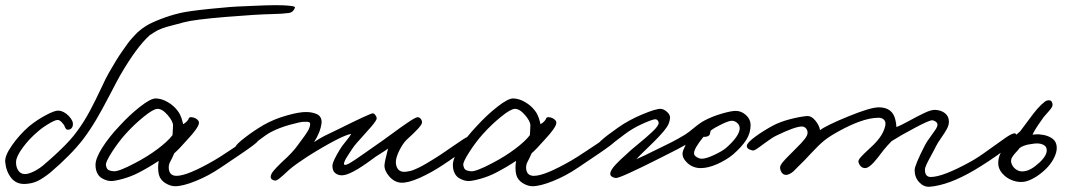

<svg xmlns="http://www.w3.org/2000/svg" viewBox="-39 -689 4139 739"><path d="M1096.2 -659.2Q1089.4 -641.6 1074.2 -639.2Q1050.3 -635.7 1007.8 -634.8Q951.2 -633.8 829.6 -623.8Q708 -613.8 668 -603Q657.7 -600.1 640.9 -595.7Q624 -591.3 618.4 -589.8Q612.8 -588.4 602.3 -585.4Q591.8 -582.5 587.6 -580.6Q583.5 -578.6 576.2 -575.9Q568.8 -573.2 563.7 -570.1Q558.6 -566.9 552 -563Q545.4 -559.1 537.1 -553.2Q486.8 -508.3 422.9 -397.9Q412.1 -378.9 383.5 -323.7Q355 -268.6 331.3 -228.5Q307.6 -188.5 280.8 -152.8Q234.4 -92.8 154.8 -24.9Q126 -2 105.5 7.8Q85 17.6 58.1 19Q23.9 20.5 4.2 -4.2Q-15.6 -28.8 -19 -65.9Q-21 -89.4 7.1 -129.6Q35.2 -169.9 73.2 -203.1Q102.5 -227.1 137.2 -245.6Q171.9 -264.2 186 -263.2Q206.5 -262.2 225.6 -242.7Q244.6 -223.1 241.2 -206.1Q239.7 -197.8 233.9 -193.4Q228 -189 220.2 -189.9Q214.8 -190.4 211.2 -199.5Q207.5 -208.5 205.1 -210.9Q204.1 -211.9 201.9 -214.6Q199.7 -217.3 198.7 -218.3Q197.8 -219.2 195.6 -221.4Q193.4 -223.6 192.1 -224.1Q190.9 -224.6 188.5 -226.1Q186 -227.5 184.6 -227.1Q183.1 -226.6 180.2 -227.1Q169.9 -225.6 146.5 -211.4Q123 -197.3 105 -181.2Q73.2 -154.3 48.8 -121.1Q24.4 -87.9 22.9 -67.9Q21.5 -49.3 30.3 -34.4Q39.1 -19.5 56.2 -19Q70.3 -18.6 93 -30Q115.7 -41.5 134.8 -59.1Q135.3 -59.6 143.8 -66.9Q152.3 -74.2 155.8 -77.4Q159.2 -80.6 168.5 -88.9Q177.7 -97.2 183.3 -102.5Q189 -107.9 198 -116.7Q207 -125.5 214.1 -132.8Q221.2 -140.1 229.2 -148.9Q237.3 -157.7 244.4 -166.5Q251.5 -175.3 257.8 -184.1Q284.7 -220.2 307.6 -263.4Q330.6 -306.6 350.1 -348.9Q369.6 -391.1 380.9 -410.2Q394.5 -434.1 407.2 -454.8Q419.9 -475.6 431.2 -491.5Q442.4 -507.3 451.2 -519.8Q460 -532.2 469.2 -542Q478.5 -551.8 484.1 -558.1Q489.7 -564.5 497.3 -570.3Q504.9 -576.2 507.3 -578.4Q509.8 -580.6 516.6 -585L522.9 -588.9Q538.6 -599.6 577.1 -614.7Q615.7 -629.9 655.8 -639.2Q687.5 -646.5 769.8 -655Q852.1 -663.6 901.9 -665Q906.7 -665 947.8 -667Q988.8 -668.9 1009.8 -668.9Q1022.5 -668.9 1032.5 -668.9Q1042.5 -668.9 1053.5 -668.5Q1064.5 -668 1071.8 -667.2Q1079.1 -666.5 1085.4 -665.5Q1091.8 -664.6 1094.5 -662.8Q1097.2 -661.1 1096.2 -659.2Z M952.6 -146Q952.6 -144.5 950 -141.8Q947.3 -139.2 941.4 -134.5Q935.5 -129.9 929.4 -125.2Q923.3 -120.6 913.1 -113.5Q902.8 -106.4 894.5 -100.6Q886.2 -94.7 873.3 -86.2Q860.4 -77.6 851.8 -71.8Q843.3 -65.9 829.1 -56.4Q814.9 -46.9 807.6 -42Q763.7 -12.2 714.1 7.8Q664.6 27.8 634.8 27.8Q617.2 27.8 597.7 15.9Q578.1 3.9 572.8 -16.1Q566.9 -39.1 571.8 -69.8Q535.2 -45.4 493.7 -23.9Q466.3 -9.8 435.1 -1Q403.8 7.8 388.7 7.8Q380.4 7.8 371.3 5.1Q362.3 2.4 352.1 -3.7Q341.8 -9.8 335.2 -22.9Q328.6 -36.1 328.6 -54.2Q328.6 -79.6 354.7 -120.8Q380.9 -162.1 419.9 -203.1Q458 -245.1 499.5 -277.8Q541 -310.5 561 -310.1Q583.5 -309.6 606.9 -295.9Q630.4 -282.2 645 -262.2Q650.4 -255.4 654.3 -247.1Q658.2 -238.8 659.9 -233.4Q661.6 -228 663.6 -220.2Q665.5 -212.4 666 -210.9Q675.8 -216.8 681.2 -222.9Q686.5 -229 687.3 -232.2Q688 -235.4 690.4 -236.8Q692.9 -238.3 698.7 -237.8Q710 -236.8 719 -230Q728 -223.1 726.6 -213.9Q723.6 -195.8 681.6 -150.9Q649.4 -114.3 631.8 -99.1Q627.9 -89.4 622.6 -78.9Q617.2 -68.4 614.7 -63.7Q612.3 -59.1 611.1 -52.2Q609.9 -45.4 610.8 -38.1Q614.3 -12.2 640.6 -12.2Q682.6 -12.2 785.6 -71.8Q805.2 -83 842.3 -107.9Q879.4 -132.8 906 -150.1Q932.6 -167.5 939 -168Q947.3 -168.5 950 -162.6Q952.6 -156.7 952.6 -146ZM627 -206.1Q627 -222.2 606.2 -246.3Q585.4 -270.5 566.9 -270Q550.8 -269.5 514.2 -239.7Q477.5 -210 444.8 -173.8Q417.5 -143.6 392.3 -104.5Q367.2 -65.4 368.7 -54.2Q370.6 -40.5 377 -35.9Q383.3 -31.2 398.9 -29.8Q418.5 -28.3 481.9 -62Q528.8 -86.4 567.9 -115.7Q606.9 -145 625 -168.9Q625 -173.3 626 -185.5Q627 -197.8 627 -206.1Z M1778.8 -149.9Q1780.3 -139.2 1744.1 -110.4Q1708 -81.5 1668.9 -56.2Q1624 -25.9 1577.9 -5.1Q1531.7 15.6 1504.9 14.2Q1479 12.7 1459.2 -10Q1439.5 -32.7 1440.9 -54.2Q1441.9 -68.4 1454.6 -117.2Q1444.3 -109.4 1423.8 -96.7Q1403.3 -84 1393.6 -76.2Q1310.5 -14.2 1276.9 -14.2Q1260.7 -14.2 1250 -23.9Q1239.3 -33.7 1240.7 -54.2Q1242.2 -68.8 1268.6 -112.8Q1275.9 -125.5 1291.7 -144.5Q1307.6 -163.6 1313 -173.8Q1292.5 -170.4 1250 -147.9Q1205.6 -125 1143.6 -85.9Q1096.7 -55.2 1075.7 -37.1Q1070.3 -32.2 1061.8 -24.4Q1053.2 -16.6 1048.1 -12Q1043 -7.3 1036.9 -2.4Q1030.8 2.4 1026.4 4.4Q1022 6.3 1018.6 5.9Q1011.7 4.9 1007.1 1Q1002.4 -2.9 1002.9 -8.8Q1003.4 -19 1014.2 -32Q1024.9 -44.9 1046.9 -65.9Q1087.4 -102.1 1106.9 -129.9Q1110.4 -134.8 1119.1 -146.5Q1127.9 -158.2 1132.8 -165Q1137.7 -171.9 1143.6 -181.2Q1149.4 -190.4 1152.1 -198Q1154.8 -205.6 1154.8 -211.9Q1154.8 -213.4 1154.3 -214.6Q1153.8 -215.8 1153.3 -216.6Q1152.8 -217.3 1151.9 -218Q1150.9 -218.8 1149.7 -219Q1148.4 -219.2 1147 -219.7Q1145.5 -220.2 1144.3 -220.2Q1143.1 -220.2 1141.1 -220.2Q1139.2 -220.2 1137.7 -220.2Q1136.2 -220.2 1134.3 -220.2Q1132.3 -220.2 1130.9 -220.2Q1117.7 -220.2 1076.4 -208.7Q1035.2 -197.3 1002.9 -180.2Q986.3 -171.4 959 -150.4Q931.6 -129.4 911.4 -113.8Q891.1 -98.1 886.7 -98.1Q877 -98.1 871.3 -105.2Q865.7 -112.3 866.7 -122.1Q868.2 -132.3 904.3 -159.9Q940.4 -187.5 975.6 -208Q1016.1 -231 1065.7 -244.9Q1115.2 -258.8 1142.6 -257.8Q1153.3 -257.3 1162.1 -255.6Q1170.9 -253.9 1180.4 -249.8Q1189.9 -245.6 1194.8 -236.8Q1199.7 -228 1198.7 -215.8Q1194.8 -181.2 1169.9 -142.1Q1178.2 -147.9 1190.2 -155Q1202.1 -162.1 1209.5 -165.8Q1216.8 -169.4 1237.3 -179.2Q1257.8 -189 1263.7 -191.9Q1384.3 -252 1396 -252.9Q1400.9 -252.9 1406.2 -245.4Q1411.6 -237.8 1410.6 -231.9Q1409.2 -224.1 1391.4 -203.1Q1373.5 -182.1 1351.3 -158Q1329.1 -133.8 1322.8 -125Q1321.3 -122.6 1310.8 -107.2Q1300.3 -91.8 1294.2 -81.5Q1288.1 -71.3 1286.6 -65.9Q1282.2 -55.7 1288.6 -54.2Q1292.5 -53.7 1301.8 -58.3Q1311 -63 1326.7 -73.5Q1342.3 -84 1356.9 -94.2Q1371.6 -104.5 1394.8 -120.8Q1418 -137.2 1433.6 -147.9Q1447.8 -157.7 1469.7 -174.1Q1491.7 -190.4 1504.6 -199.5Q1517.6 -208.5 1532.2 -218.5Q1546.9 -228.5 1555.7 -233.2Q1564.5 -237.8 1568.8 -237.8Q1576.2 -237.8 1581.3 -230.5Q1586.4 -223.1 1585 -215.8Q1583 -202.1 1525.9 -150.9Q1511.2 -136.2 1498.8 -111.3Q1486.3 -86.4 1484.9 -69.8Q1483.4 -54.7 1490.2 -42Q1497.1 -29.3 1512.7 -27.8Q1519.5 -27.3 1527.3 -28.6Q1535.2 -29.8 1541.5 -31.2Q1547.9 -32.7 1557.4 -36.9Q1566.9 -41 1572.3 -43.5Q1577.6 -45.9 1588.9 -52.2Q1600.1 -58.6 1604 -60.8Q1607.9 -63 1620.4 -70.8Q1632.8 -78.6 1635.7 -80.1Q1654.8 -91.8 1687.3 -114.5Q1719.7 -137.2 1740.7 -150.9Q1761.7 -164.6 1768.6 -164.1Q1777.3 -164.1 1778.8 -149.9Z M2328.1 -146Q2328.1 -144.5 2325.4 -141.8Q2322.8 -139.2 2316.9 -134.5Q2311 -129.9 2304.9 -125.2Q2298.8 -120.6 2288.6 -113.5Q2278.3 -106.4 2270 -100.6Q2261.7 -94.7 2248.8 -86.2Q2235.8 -77.6 2227.3 -71.8Q2218.8 -65.9 2204.6 -56.4Q2190.4 -46.9 2183.1 -42Q2139.2 -12.2 2089.6 7.8Q2040 27.8 2010.3 27.8Q1992.7 27.8 1973.1 15.9Q1953.6 3.9 1948.2 -16.1Q1942.4 -39.1 1947.3 -69.8Q1910.6 -45.4 1869.1 -23.9Q1841.8 -9.8 1810.5 -1Q1779.3 7.8 1764.2 7.8Q1755.9 7.8 1746.8 5.1Q1737.8 2.4 1727.5 -3.7Q1717.3 -9.8 1710.7 -22.9Q1704.1 -36.1 1704.1 -54.2Q1704.1 -79.6 1730.2 -120.8Q1756.3 -162.1 1795.4 -203.1Q1833.5 -245.1 1875 -277.8Q1916.5 -310.5 1936.5 -310.1Q1959 -309.6 1982.4 -295.9Q2005.9 -282.2 2020.5 -262.2Q2025.9 -255.4 2029.8 -247.1Q2033.7 -238.8 2035.4 -233.4Q2037.1 -228 2039.1 -220.2Q2041 -212.4 2041.5 -210.9Q2051.3 -216.8 2056.6 -222.9Q2062 -229 2062.7 -232.2Q2063.5 -235.4 2065.9 -236.8Q2068.4 -238.3 2074.2 -237.8Q2085.4 -236.8 2094.5 -230Q2103.5 -223.1 2102.1 -213.9Q2099.1 -195.8 2057.1 -150.9Q2024.9 -114.3 2007.3 -99.1Q2003.4 -89.4 1998 -78.9Q1992.7 -68.4 1990.2 -63.7Q1987.8 -59.1 1986.6 -52.2Q1985.4 -45.4 1986.3 -38.1Q1989.7 -12.2 2016.1 -12.2Q2058.1 -12.2 2161.1 -71.8Q2180.7 -83 2217.8 -107.9Q2254.9 -132.8 2281.5 -150.1Q2308.1 -167.5 2314.5 -168Q2322.8 -168.5 2325.4 -162.6Q2328.1 -156.7 2328.1 -146ZM2002.4 -206.1Q2002.4 -222.2 1981.7 -246.3Q1960.9 -270.5 1942.4 -270Q1926.3 -269.5 1889.6 -239.7Q1853 -210 1820.3 -173.8Q1793 -143.6 1767.8 -104.5Q1742.7 -65.4 1744.1 -54.2Q1746.1 -40.5 1752.4 -35.9Q1758.8 -31.2 1774.4 -29.8Q1793.9 -28.3 1857.4 -62Q1904.3 -86.4 1943.4 -115.7Q1982.4 -145 2000.5 -168.9Q2000.5 -173.3 2001.5 -185.5Q2002.4 -197.8 2002.4 -206.1Z M2850.1 -208Q2850.1 -176.8 2833 -150.1Q2815.9 -123.5 2782.2 -94.2Q2755.4 -72.3 2720.7 -57.1Q2686 -42 2658.2 -42Q2627.9 -42 2606.7 -61.8Q2585.4 -81.5 2588.4 -102.1Q2589.8 -109.9 2594.5 -119.1Q2599.1 -128.4 2600.1 -131.8Q2582.5 -121.1 2504.4 -82Q2347.7 -2.9 2332 -3.9Q2321.8 -4.9 2315.2 -9.8Q2308.6 -14.6 2310.1 -22.9Q2311 -29.3 2316.4 -37.8Q2321.8 -46.4 2332 -57.1Q2342.3 -67.9 2350.3 -75.4Q2358.4 -83 2372.1 -95.2Q2385.7 -107.4 2390.1 -111.8Q2398.4 -119.1 2415.8 -133.3Q2433.1 -147.5 2445.3 -158Q2457.5 -168.5 2470.7 -180.7Q2483.9 -192.9 2490.5 -202.4Q2497.1 -211.9 2496.1 -217.8Q2495.1 -223.1 2491.2 -226.8Q2487.3 -230.5 2482.4 -230Q2470.2 -229 2431.6 -211.4Q2393.1 -193.8 2362.3 -169.9Q2356 -165 2339.8 -152.8Q2323.7 -140.6 2315.2 -134Q2306.6 -127.4 2294.9 -119.6Q2283.2 -111.8 2275.6 -108.4Q2268.1 -105 2264.2 -106Q2259.8 -106.9 2258.1 -107.7Q2256.3 -108.4 2255.9 -109.1Q2255.4 -109.9 2255.1 -113.8Q2254.9 -117.7 2254.4 -120.1Q2252 -136.7 2340.3 -198.2Q2380.4 -226.6 2433.3 -248.8Q2486.3 -271 2504.4 -270Q2516.6 -269 2528.6 -258.1Q2540.5 -247.1 2540 -235.8Q2539.1 -225.6 2536.1 -216.6Q2533.2 -207.5 2525.9 -197.5Q2518.6 -187.5 2514.4 -182.4Q2510.3 -177.2 2497.6 -163.8Q2484.9 -150.4 2480.5 -146Q2470.2 -135.3 2446.5 -112.8Q2422.9 -90.3 2410.2 -76.2Q2431.6 -85 2494.1 -116.2Q2504.4 -121.1 2521 -129.4Q2537.6 -137.7 2546.6 -142.1Q2555.7 -146.5 2569.1 -154.1Q2582.5 -161.6 2596.2 -169.9Q2609.4 -177.7 2632.8 -197.3Q2656.2 -216.8 2674.3 -226.1Q2704.6 -241.7 2740.2 -252Q2775.9 -262.2 2792.5 -262.2Q2814.9 -262.2 2832.5 -245.8Q2850.1 -229.5 2850.1 -208ZM2808.1 -193.8Q2808.6 -205.6 2800.3 -214.1Q2792 -222.7 2780.3 -224.1Q2769 -225.6 2738.8 -210.9Q2708.5 -196.3 2696.3 -186Q2695.3 -184.1 2694.3 -177.2Q2693.4 -170.4 2690.4 -168Q2685.5 -162.1 2668.5 -162.1Q2631.3 -116.7 2632.3 -98.1Q2632.8 -90.3 2642.8 -84.2Q2652.8 -78.1 2662.1 -78.1Q2679.2 -78.1 2710.7 -93Q2742.2 -107.9 2756.3 -120.1Q2806.6 -165 2808.1 -193.8Z M3875 -162.1Q3873.5 -145.5 3821 -106.9Q3768.6 -68.4 3711.4 -34.2Q3612.8 23.9 3539.1 29.8Q3516.6 31.2 3499 12.5Q3481.4 -6.3 3481.4 -34.2Q3481.4 -52.7 3521 -129.9Q3527.3 -142.6 3540.3 -159.9Q3553.2 -177.2 3561.5 -189.9Q3569.8 -202.6 3569.3 -210Q3568.8 -216.3 3562.7 -220.7Q3556.6 -225.1 3549.3 -226.1Q3538.1 -226.6 3482.4 -197Q3426.8 -167.5 3393.1 -146Q3385.3 -138.2 3376.2 -128.2Q3367.2 -118.2 3363.3 -113Q3359.4 -107.9 3349.4 -95.2Q3339.4 -82.5 3339.4 -82Q3308.1 -42 3291 -42Q3281.2 -42 3274.4 -48.6Q3267.6 -55.2 3265.1 -65.9Q3263.7 -72.3 3273.7 -83.7Q3283.7 -95.2 3302 -111.8Q3320.3 -128.4 3325.2 -133.8Q3349.1 -158.2 3359.1 -179.2Q3369.1 -200.2 3369.1 -212.9Q3369.1 -223.6 3361.6 -229.7Q3354 -235.8 3343.3 -235.8Q3309.6 -235.8 3267.1 -220.2Q3233.9 -208 3193.8 -186.3Q3153.8 -164.6 3133.3 -147.9Q3110.4 -128.9 3082.3 -98.4Q3054.2 -67.9 3043.5 -58.1Q3039.1 -54.2 3030 -44.7Q3021 -35.2 3014.9 -29.5Q3008.8 -23.9 3000 -19.5Q2991.2 -15.1 2983.4 -16.1Q2974.6 -17.6 2969.5 -25.1Q2964.4 -32.7 2963.4 -42Q2962.9 -46.9 2965.6 -52.5Q2968.3 -58.1 2974.1 -65.2Q2980 -72.3 2984.9 -77.4Q2989.7 -82.5 2998.3 -91.1Q3006.8 -99.6 3011.2 -104Q3015.6 -108.9 3026.9 -119.9Q3038.1 -130.9 3043.7 -137Q3049.3 -143.1 3056.4 -151.6Q3063.5 -160.2 3066.7 -167.2Q3069.8 -174.3 3069.3 -180.2Q3068.4 -189.5 3062.3 -195.8Q3056.2 -202.1 3047.4 -202.1Q3021.5 -202.1 2951.2 -168Q2935.1 -160.6 2913.8 -144.8Q2892.6 -128.9 2877.9 -118.7Q2863.3 -108.4 2857.4 -109.9Q2850.6 -111.8 2846.2 -113.5Q2841.8 -115.2 2838.4 -118.9Q2835 -122.6 2835.4 -127.9Q2836.9 -140.1 2868.2 -163.1Q2899.4 -186 2937 -206.1Q2963.9 -220.2 3001 -230Q3038.1 -239.7 3065.4 -242.2Q3083.5 -244.1 3099.1 -225.1Q3114.7 -206.1 3117.2 -188Q3141.6 -206.5 3226.6 -241.2Q3311.5 -275.9 3343.3 -275.9Q3396.5 -275.9 3407.2 -228Q3411.1 -212.9 3411.1 -200.2Q3426.3 -205.1 3458 -222.7Q3489.7 -240.2 3517.8 -253.7Q3545.9 -267.1 3561 -266.1Q3584.5 -264.6 3598.6 -252.9Q3612.8 -241.2 3613.3 -222.2Q3613.8 -208.5 3606 -193.6Q3598.1 -178.7 3584.2 -159.2Q3570.3 -139.6 3563.5 -126Q3558.1 -114.3 3545.9 -92.3Q3533.7 -70.3 3527.3 -56.6Q3521 -43 3521 -36.1Q3521 -7.8 3543.5 -7.8Q3589.4 -7.8 3695.3 -65.9Q3724.6 -82 3765.1 -111.6Q3805.7 -141.1 3832 -159.2Q3858.4 -177.2 3867.2 -175.8Q3870.6 -175.3 3872.8 -170.7Q3875 -166 3875 -162.1Z M4026.9 -132.8Q4031.7 -113.8 4022 -90.1Q4012.2 -66.4 3993.9 -46.4Q3975.6 -26.4 3951.9 -10.7Q3928.2 4.9 3907.2 9.8Q3884.8 14.6 3860.1 6.1Q3835.4 -2.4 3818.8 -21.5Q3802.2 -40.5 3803.2 -63Q3803.7 -92.3 3825 -120.6Q3846.2 -148.9 3887.2 -183.1Q3894.5 -192.9 3911.9 -216.1Q3929.2 -239.3 3938 -251Q3953.6 -271.5 3968.8 -285.9Q3983.9 -300.3 3990.2 -301.8Q4010.7 -307.6 4012.2 -286.1Q4012.7 -279.8 4005.6 -270.5Q3998.5 -261.2 3987.1 -248.8Q3975.6 -236.3 3970.2 -227.1Q3945.8 -193.4 3935.1 -170.9Q3958.5 -173.3 3967.3 -170.9Q3985.8 -169.9 4004.4 -160.2Q4022.9 -150.4 4026.9 -132.8ZM3989.3 -116.2Q3987.3 -127.9 3973.1 -133.3Q3959 -138.7 3940.9 -136.2Q3926.8 -134.3 3918.9 -132.8Q3911.1 -131.3 3901.1 -127.7Q3891.1 -124 3884.3 -118.2Q3881.8 -113.3 3872.6 -104Q3863.3 -94.7 3857.2 -84.7Q3851.1 -74.7 3853 -64Q3856.9 -47.4 3871.3 -37.1Q3885.7 -26.9 3902.8 -29.8Q3928.7 -32.7 3961.4 -63Q3994.1 -93.3 3989.3 -116.2Z"/></svg>

Font: Gogol
Style: Regular
Weight: 400
Italic angle: -48°
Designer: Gennady Fridman
Foundry: ParaType Ltd
Version: Version 1.001